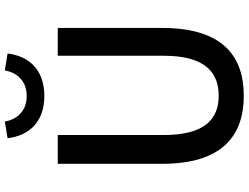

<svg xmlns="http://www.w3.org/2000/svg" viewBox="-134 -854 1002 773"><g transform="rotate(-90 366.5 -468.0)"><path d="M367 13C530 13 640 -76 640 -316V-736H528V-308C528 -142 460 -88 367 -88C275 -88 209 -142 209 -308V-736H93V-316C93 -76 204 13 367 13ZM366 -790C473 -790 527 -853 537 -938L469 -949C460 -899 426 -861 366 -861C306 -861 272 -899 263 -949L196 -938C206 -853 260 -790 366 -790Z"/></g></svg>

Font: Noto Sans Japanese Medium
Style: Regular
Weight: 500
Designer: Ryoko NISHIZUKA (kana & ideographs); Paul D. Hunt (Latin, Greek & Cyrillic); Wenlong ZHANG (bopomofo); Sandoll Communica
Foundry: Adobe Systems Incorporated
Version: Version 1.000;PS 1;hotconv 1.0.78;makeotf.lib2.5.61930